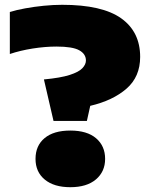

<svg xmlns="http://www.w3.org/2000/svg" viewBox="-20 -770 634 800"><path d="M203 -266 163 -439Q232.5 -445.5 270.5 -457.8Q308.5 -470 323.2 -485.8Q338 -501.5 338 -518Q338 -545 310.2 -560.5Q282.5 -576 215 -576Q168 -576 116 -567.8Q64 -559.5 21 -545V-720Q48 -728.5 85 -735.2Q122 -742 162.2 -746Q202.5 -750 239 -750Q405.5 -750 484.8 -693.8Q564 -637.5 564 -533Q564 -450 507 -400.5Q450 -351 356 -329L342 -266ZM273 10Q205 10 166.5 -21.8Q128 -53.5 128 -108Q128 -163 165.8 -194.5Q203.5 -226 273 -226Q343 -226 380.5 -193.8Q418 -161.5 418 -108Q418 -55 379.8 -22.5Q341.5 10 273 10Z"/></svg>

Font: Encode Sans Expanded Expanded Black
Style: Regular
Weight: 900
Width: 7
Designer: Multiple Designers
Foundry: Impallari Type
Version: Version 3.000; ttfautohint (v1.8.3) -l 8 -r 50 -G 200 -x 14 